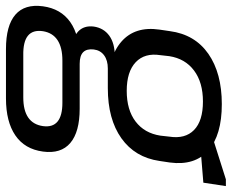

<svg xmlns="http://www.w3.org/2000/svg" viewBox="-104 -514 788 653"><g transform="rotate(90 290.5 -188.0)"><path d="M264.4 -160.2Q159.1 -160.2 106.1 -206.4Q53.1 -252.7 65.2 -335.9L70.4 -371.2Q81.7 -456.2 147.5 -502.1Q213.3 -547.9 318.5 -547.9Q424 -547.9 476.2 -502.1Q528.5 -456.2 517.2 -371.2L511.9 -335.9Q499.8 -252.7 434.8 -206.4Q369.8 -160.2 264.4 -160.2ZM131.3 186.2Q51.5 186.2 14.5 154.3Q-22.4 122.4 -14.1 60.4Q-5.8 -0.6 39.6 -32.5Q85 -64.5 166.2 -64.5H334.2Q413.3 -64.5 450.8 -32.6Q488.3 -0.7 480 60.4Q471.7 122.4 425 154.3Q378.3 186.2 299.2 186.2ZM295.8 127.3Q383.8 127.3 393.4 60.4Q397.9 27.3 377.9 10.8Q357.9 -5.7 314.1 -5.7H170.7Q81.5 -5.7 70.6 60.4Q60.4 129 152.4 127.3ZM134.2 -39.8Q92.5 -39.8 71.6 -59.3Q50.8 -78.8 54.8 -112.3Q59.8 -146.2 85.8 -165.1Q111.9 -184 155.8 -184H267.8L264.4 -160.2H197.5Q169.8 -160.2 152.7 -147.6Q135.5 -135 132.7 -112.3Q130 -88.7 141.8 -76.6Q153.7 -64.5 181.7 -64.5H250.5L247 -39.8ZM273.4 -224.5Q338.4 -224.5 377.9 -254.7Q417.5 -284.9 425.8 -338.9L429.2 -369.2Q437.6 -423.2 406.7 -453.4Q375.8 -483.7 309.7 -483.7Q244.6 -483.7 204.3 -453.4Q163.9 -423.2 155.5 -369.2L152.1 -338.9Q143.8 -285.7 176 -255.1Q208.3 -224.5 273.4 -224.5ZM427.1 -515 574.4 -561.7H597.4L585.8 -485.1L421.5 -471.6Z"/></g></svg>

Font: Pathway Extreme 8pt Thin 12pt
Style: Italic
Weight: 100
Italic angle: -8°
Version: Version 1.001;gftools[0.9.26]